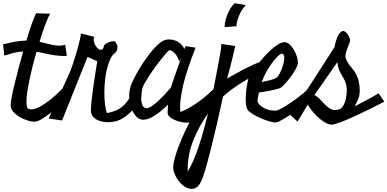

<svg xmlns="http://www.w3.org/2000/svg" viewBox="-50 -743 2452 1215"><path d="M131.8 -53.7Q137.7 -50.8 147.5 -50.8Q171.9 -50.8 203.6 -68.4Q235.4 -85.9 265.6 -109.9Q295.9 -133.8 321.3 -158.7Q346.7 -183.6 358.4 -197.3L391.6 -134.8Q381.8 -123 353 -96.7Q324.2 -70.3 290 -43.5Q255.9 -16.6 223.6 4.4Q191.4 25.4 174.8 26.4Q172.9 26.4 171.9 26.9Q170.9 27.3 168.9 27.3Q151.4 27.3 126.5 20Q101.6 12.7 78.1 -0.5Q54.7 -13.7 37.1 -32.2Q19.5 -50.8 17.6 -72.3V-76.2Q17.6 -91.8 23.9 -127Q30.3 -162.1 41.5 -208.5Q52.7 -254.9 66.9 -309.1Q81.1 -363.3 96.7 -417Q49.8 -414.1 19.5 -403.8Q-10.7 -393.6 -23.4 -391.6L-30.3 -462.9Q10.7 -472.7 43.9 -479Q77.1 -485.4 117.2 -486.3Q134.8 -546.9 151.4 -593.3Q168 -639.6 178.7 -659.2L267.6 -656.2Q256.8 -639.6 238.3 -591.8Q219.7 -543.9 200.2 -478.5Q231.4 -471.7 264.6 -462.9Q297.9 -454.1 327.1 -454.1Q344.7 -454.1 362.3 -460L373 -389.6Q368.2 -388.7 362.8 -388.7Q357.4 -388.7 351.6 -388.7Q323.2 -388.7 284.2 -395Q245.1 -401.4 201.2 -412.1Q192.4 -413.1 180.7 -415Q168 -371.1 156.7 -325.7Q145.5 -280.3 136.7 -238.8Q127.9 -197.3 122.6 -161.1Q117.2 -125 117.2 -99.6Q117.2 -80.1 120.6 -67.9Q124 -55.7 131.8 -53.7Z M827.1 -102.5Q816.4 -82 800.8 -61.5Q785.2 -41 765.1 -22.9Q745.1 -4.9 721.7 8.3Q698.2 21.5 672.9 26.4Q662.1 28.3 652.8 29.3Q643.6 30.3 633.8 30.3Q591.8 30.3 560.5 13.2Q529.3 -3.9 525.4 -39.1V-48.8Q525.4 -70.3 529.8 -109.9Q534.2 -149.4 540.5 -193.8Q546.9 -238.3 553.7 -281.7Q560.5 -325.2 565.4 -355.5L503.9 -382.8L342.8 19.5L257.8 6.8Q263.7 -6.8 280.3 -43Q296.9 -79.1 317.4 -123Q337.9 -167 357.9 -210.4Q377.9 -253.9 390.6 -282.2Q401.4 -308.6 414.1 -346.7Q426.8 -384.8 437.5 -422.4Q448.2 -460 455.1 -490.2Q461.9 -520.5 461.9 -531.2L547.9 -509.8Q544.9 -505.9 543.9 -501.5Q543 -497.1 543 -492.2Q543 -480.5 547.4 -469.2Q551.8 -458 558.1 -448.7Q564.5 -439.5 572.8 -433.6Q581.1 -427.7 588.9 -427.7Q594.7 -427.7 600.1 -433.1Q605.5 -438.5 607.4 -452.1Q608.4 -458 615.7 -463.4Q623 -468.8 632.3 -473.1Q641.6 -477.5 651.9 -480Q662.1 -482.4 668.9 -482.4Q678.7 -482.4 679.7 -478.5Q684.6 -471.7 689 -462.4Q693.4 -453.1 693.4 -442.4Q693.4 -431.6 689 -421.9Q684.6 -412.1 673.8 -404.3Q658.2 -392.6 646.5 -366.2Q634.8 -339.8 626.5 -305.7Q618.2 -271.5 614.3 -232.4Q610.4 -193.4 610.4 -155.3Q610.4 -118.2 614.3 -84Q618.2 -49.8 627 -27.3Q657.2 -33.2 679.7 -42Q702.1 -50.8 720.2 -64.9Q738.3 -79.1 753.4 -99.1Q768.6 -119.1 783.2 -148.4Z M879.9 -58.6Q890.6 -58.6 908.2 -69.8Q925.8 -81.1 946.3 -99.6Q966.8 -118.2 988.8 -141.6Q1010.7 -165 1031.2 -188.5Q1042 -222.7 1059.1 -272Q1076.2 -321.3 1097.7 -378.9L1084 -352.5Q1081.1 -367.2 1074.2 -379.9Q1067.4 -392.6 1058.6 -402.8Q1049.8 -413.1 1040.5 -418.9Q1031.2 -424.8 1024.4 -424.8Q1019.5 -424.8 1017.6 -422.9Q1013.7 -419.9 1000.5 -404.8Q987.3 -389.6 969.2 -367.2Q951.2 -344.7 931.2 -317.4Q911.1 -290 894 -263.7Q877 -237.3 864.3 -214.4Q851.6 -191.4 849.6 -177.7Q847.7 -164.1 845.7 -149.9Q843.8 -135.7 843.8 -122.1Q843.8 -96.7 851.1 -78.1Q858.4 -59.6 877.9 -58.6ZM1320.3 -124Q1307.6 -109.4 1284.2 -83Q1260.7 -56.6 1233.9 -30.8Q1207 -4.9 1180.2 14.2Q1153.3 33.2 1134.8 33.2H1132.8Q1114.3 33.2 1092.8 28.3Q1071.3 23.4 1053.2 15.1Q1035.2 6.8 1022.9 -4.4Q1010.7 -15.6 1010.7 -29.3V-30.3Q1010.7 -40 1011.7 -53.2Q1012.7 -66.4 1013.7 -81.1Q971.7 -40 930.2 -12.7Q888.7 14.6 857.4 14.6Q849.6 14.6 846.7 13.7Q829.1 10.7 814.5 -3.4Q799.8 -17.6 789.6 -38.6Q779.3 -59.6 773.4 -85Q767.6 -110.4 767.6 -135.7Q767.6 -172.9 779.3 -205.1Q787.1 -225.6 801.8 -253.9Q816.4 -282.2 835.4 -313.5Q854.5 -344.7 876.5 -375.5Q898.4 -406.2 920.4 -431.6Q942.4 -457 963.9 -473.1Q985.4 -489.3 1003.9 -492.2Q1008.8 -493.2 1012.7 -493.2Q1016.6 -493.2 1020.5 -493.2Q1041 -493.2 1057.1 -487.3Q1073.2 -481.4 1085.4 -472.2Q1097.7 -462.9 1105.5 -452.1Q1113.3 -441.4 1117.2 -432.6Q1120.1 -444.3 1124 -451.2L1187.5 -441.4Q1161.1 -375 1138.7 -307.1Q1116.2 -239.3 1103.5 -177.7L1104.5 -174.8L1102.5 -172.9Q1096.7 -143.6 1093.3 -117.2Q1089.8 -90.8 1089.8 -68.4Q1089.8 -57.6 1090.3 -49.8Q1090.8 -42 1091.8 -34.2Q1116.2 -43 1147 -60.5Q1177.7 -78.1 1207.5 -99.6Q1237.3 -121.1 1263.7 -144Q1290 -167 1306.6 -184.6Z M1137.7 342.8Q1156.2 313.5 1173.8 272.5Q1191.4 231.4 1207.5 183.6Q1223.6 135.7 1238.3 82.5Q1252.9 29.3 1266.6 -25.4Q1210.9 51.8 1174.3 142.6Q1137.7 233.4 1137.7 328.1ZM1603.5 -279.3Q1584 -275.4 1552.2 -260.3Q1520.5 -245.1 1486.3 -224.1Q1452.1 -203.1 1418.5 -178.7Q1384.8 -154.3 1361.3 -131.8Q1343.8 -49.8 1323.7 37.1Q1303.7 124 1284.7 199.2Q1265.6 274.4 1249 331.5Q1232.4 388.7 1219.7 411.1Q1208 433.6 1193.4 442.9Q1178.7 452.1 1162.1 452.1Q1141.6 452.1 1120.6 439Q1099.6 425.8 1083 405.3Q1066.4 384.8 1056.2 360.4Q1045.9 335.9 1045.9 314.5V310.5Q1046.9 291 1056.6 255.4Q1066.4 219.7 1083.5 175.3Q1100.6 130.9 1124 81.1Q1147.5 31.2 1175.8 -16.1Q1204.1 -63.5 1235.4 -106Q1266.6 -148.4 1300.8 -178.7Q1309.6 -225.6 1318.4 -269.5Q1327.1 -313.5 1334 -350.6Q1340.8 -387.7 1345.7 -417Q1350.6 -446.3 1350.6 -464.8L1438.5 -452.1Q1431.6 -418.9 1422.9 -383.3Q1414.1 -347.7 1406.2 -316.4Q1396.5 -280.3 1386.7 -246.1Q1438.5 -275.4 1484.4 -299.8Q1503.9 -309.6 1523.9 -319.8Q1543.9 -330.1 1562 -337.9Q1580.1 -345.7 1595.2 -350.6Q1610.4 -355.5 1619.1 -356.4ZM1504.9 -710.9Q1482.4 -684.6 1470.2 -660.2Q1458 -635.7 1453.1 -617.2Q1446.3 -595.7 1446.3 -577.1L1371.1 -571.3Q1373 -615.2 1391.1 -656.2Q1409.2 -697.3 1434.6 -722.7Z M1733.4 -403.3Q1725.6 -403.3 1712.4 -391.6Q1699.2 -379.9 1684.1 -360.8Q1668.9 -341.8 1652.3 -316.4Q1635.7 -291 1623 -263.7Q1618.2 -253.9 1614.3 -244.1Q1610.4 -234.4 1606.4 -223.6Q1631.8 -228.5 1659.7 -235.8Q1687.5 -243.2 1701.2 -252Q1708 -256.8 1716.3 -271.5Q1724.6 -286.1 1731.9 -304.2Q1739.3 -322.3 1744.1 -342.3Q1749 -362.3 1749 -377Q1749 -387.7 1745.1 -395.5Q1741.2 -403.3 1733.4 -403.3ZM1950.2 -125Q1932.6 -112.3 1909.2 -96.2Q1885.7 -80.1 1859.9 -63Q1834 -45.9 1808.1 -29.3Q1782.2 -12.7 1760.3 0.5Q1738.3 13.7 1722.7 22Q1707 30.3 1702.1 31.2Q1699.2 32.2 1694.3 32.2Q1677.7 32.2 1650.9 23.9Q1624 15.6 1596.7 3.4Q1569.3 -8.8 1546.4 -22.9Q1523.4 -37.1 1515.6 -49.8Q1509.8 -60.5 1507.3 -77.6Q1504.9 -94.7 1504.9 -117.2Q1504.9 -136.7 1506.8 -158.7Q1508.8 -180.7 1512.2 -200.7Q1515.6 -220.7 1520 -237.3Q1524.4 -253.9 1530.3 -263.7Q1537.1 -277.3 1551.8 -298.3Q1566.4 -319.3 1585.4 -342.3Q1604.5 -365.2 1626 -388.7Q1647.5 -412.1 1668.9 -431.2Q1690.4 -450.2 1710.4 -462.4Q1730.5 -474.6 1746.1 -475.6Q1747.1 -475.6 1747.6 -476.1Q1748 -476.6 1750 -476.6Q1765.6 -476.6 1781.2 -462.9Q1796.9 -449.2 1808.6 -429.7Q1820.3 -410.2 1827.6 -388.2Q1835 -366.2 1835 -348.6Q1835 -339.8 1834 -335.9Q1830.1 -320.3 1816.4 -297.4Q1802.7 -274.4 1786.1 -252.4Q1769.5 -230.5 1753.9 -213.4Q1738.3 -196.3 1730.5 -190.4Q1724.6 -185.5 1709.5 -181.2Q1694.3 -176.8 1674.3 -172.4Q1654.3 -168 1631.8 -164.1Q1609.4 -160.2 1587.9 -157.2Q1584 -137.7 1582 -123.5Q1580.1 -109.4 1579.1 -103.5Q1581.1 -92.8 1590.8 -82Q1600.6 -71.3 1615.2 -62.5Q1629.9 -53.7 1647.9 -48.3Q1666 -43 1684.6 -43Q1688.5 -43 1692.9 -43Q1697.3 -43 1701.2 -43.9Q1718.8 -48.8 1748 -66.4Q1777.3 -84 1809.1 -106.4Q1840.8 -128.9 1869.6 -152.8Q1898.4 -176.8 1914.1 -195.3Z M2069.3 -46.9Q2080.1 -46.9 2091.8 -49.8Q2093.8 -50.8 2096.2 -51.8Q2098.6 -52.7 2101.6 -53.7Q2112.3 -58.6 2120.6 -71.8Q2128.9 -85 2134.3 -101.6Q2139.6 -118.2 2142.1 -136.7Q2144.5 -155.3 2144.5 -171.9Q2144.5 -190.4 2141.1 -205.6Q2137.7 -220.7 2131.3 -233.9Q2125 -247.1 2117.7 -259.3Q2110.4 -271.5 2103.5 -284.2Q2094.7 -299.8 2090.8 -316.4Q2086.9 -333 2085 -349.6L1939.5 -141.6Q1955.1 -134.8 1968.8 -120.6Q1982.4 -106.4 1996.6 -91.3Q2010.7 -76.2 2026.4 -63.5Q2042 -50.8 2061.5 -46.9ZM2381.8 -99.6Q2376 -96.7 2352.5 -84.5Q2329.1 -72.3 2296.4 -56.2Q2263.7 -40 2225.6 -22Q2187.5 -3.9 2152.3 11.2Q2117.2 26.4 2088.9 36.1Q2060.5 45.9 2047.9 45.9H2044.9Q2027.3 43.9 2006.3 31.7Q1985.4 19.5 1965.3 1.5Q1945.3 -16.6 1927.2 -38.6Q1909.2 -60.5 1897.5 -81.1L1833 26.4L1784.2 -18.6Q1795.9 -32.2 1817.9 -63.5Q1839.8 -94.7 1866.7 -135.3Q1893.6 -175.8 1922.9 -221.2Q1952.1 -266.6 1980 -309.6Q2007.8 -352.5 2030.8 -388.7Q2053.7 -424.8 2067.4 -446.3Q2073.2 -481.4 2086.4 -511.2Q2099.6 -541 2118.2 -546.9H2123Q2128.9 -546.9 2136.2 -541Q2143.6 -535.2 2149.9 -525.9Q2156.2 -516.6 2160.6 -506.3Q2165 -496.1 2165 -487.3Q2165 -482.4 2164.1 -478.5Q2158.2 -463.9 2150.4 -442.9Q2142.6 -421.9 2137.7 -401.4Q2135.7 -395.5 2135.7 -390.6Q2135.7 -376 2143.6 -360.8Q2151.4 -345.7 2161.6 -331.5Q2171.9 -317.4 2182.1 -305.2Q2192.4 -293 2197.3 -284.2Q2212.9 -257.8 2219.7 -229Q2226.6 -200.2 2226.6 -173.8Q2226.6 -157.2 2224.1 -142.6Q2221.7 -127.9 2216.8 -116.2Q2216.8 -115.2 2213.4 -108.4Q2210 -101.6 2206.1 -93.3Q2202.1 -85 2198.7 -78.1Q2195.3 -71.3 2195.3 -70.3Q2228.5 -87.9 2258.8 -103.5Q2284.2 -117.2 2309.1 -130.9Q2334 -144.5 2345.7 -152.3Z"/></svg>

Font: Miniver
Style: Regular
Weight: 400
Designer: Dathan Boardman
Foundry: Open Window
Version: Version 1.000